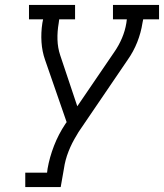

<svg xmlns="http://www.w3.org/2000/svg" viewBox="-20 -755 662 775"><path d="M82 0V-58H170L172 -74Q180 -120 198 -166.5Q216 -213 244 -255L249 -262L162 -513Q150 -547 147.5 -585Q145 -623 151 -662L154 -677H97V-735H283V-677H219L217 -662Q211 -628 212 -595Q213 -562 223 -532L292 -326L442 -546Q460 -572 472.5 -601.5Q485 -631 490 -662L492 -677H436V-735H622V-677H558L555 -662Q549 -623 534 -585Q519 -547 495 -513L297 -222Q295 -219 293.5 -216Q292 -213 290 -210Q270 -178 256.5 -143.5Q243 -109 238 -74L225 0Z"/></svg>

Font: Iosevka Curly Slab LtExObl
Style: Regular
Weight: 300
Width: 7
Italic angle: -9°
Monospace: yes
Designer: Belleve Invis
Foundry: Belleve Invis
Version: Version 11.1.0; ttfautohint (v1.8.3)